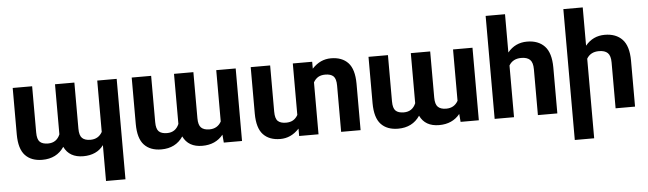

<svg xmlns="http://www.w3.org/2000/svg" viewBox="-54 -970 4699 1393"><g transform="rotate(-5 2295.0 -273.5)"><path d="M667.5 -154.3V-528.3H809.1V203.1H667.5V-58.1Q643.1 -24.4 605.7 -7.3Q568.4 9.8 520 9.8Q418 9.8 379.9 -70.8Q325.7 9.8 221.2 9.8Q140.6 9.8 96.4 -37.4Q52.2 -84.5 51.8 -189.5V-528.3H193.4V-191.4Q193.4 -141.6 212.9 -123Q232.4 -104.5 272.5 -104.5Q335 -104.5 359.9 -163.6V-528.3H501V-192.4Q501 -143.1 521 -123.8Q541 -104.5 581.1 -104.5Q639.6 -104.5 667.5 -154.3Z M1534.2 -154.3V-528.3H1675.8V0H1543L1538.1 -58.1Q1483.4 9.8 1386.7 9.8Q1284.7 9.8 1246.6 -70.8Q1192.4 9.8 1087.9 9.8Q1007.3 9.8 963.1 -37.4Q918.9 -84.5 918.5 -189.5V-528.3H1060.1V-191.4Q1060.1 -141.6 1079.6 -123Q1099.1 -104.5 1139.2 -104.5Q1201.7 -104.5 1226.6 -163.6V-528.3H1367.7V-192.4Q1367.7 -143.1 1387.7 -123.8Q1407.7 -104.5 1447.8 -104.5Q1506.3 -104.5 1534.2 -154.3Z M2539.6 -342.3V-3.4H2397.9V-340.3Q2397.9 -390.1 2378.4 -408.7Q2358.9 -427.2 2318.8 -427.2Q2288.6 -427.2 2267.8 -415.3Q2247.1 -403.3 2232.9 -378.4V0H2091.8V-53.7Q2060.5 -20.5 2026.6 -5.4Q1992.7 9.8 1954.6 9.8Q1874 9.8 1829.8 -37.4Q1785.6 -84.5 1785.2 -189.5V-528.3H1926.8V-191.4Q1926.8 -141.6 1946.3 -123Q1965.8 -104.5 2005.9 -104.5Q2036.1 -104.5 2056.9 -116.5Q2077.6 -128.4 2091.8 -153.3V-528.3H2232.9V-478Q2264.2 -511.2 2298.1 -526.4Q2332 -541.5 2370.1 -541.5Q2450.7 -541.5 2494.9 -494.4Q2539.1 -447.3 2539.6 -342.3Z M3258.8 -154.3V-528.3H3400.4V0H3267.6L3262.7 -58.1Q3208 9.8 3111.3 9.8Q3009.3 9.8 2971.2 -70.8Q2917 9.8 2812.5 9.8Q2731.9 9.8 2687.7 -37.4Q2643.6 -84.5 2643.1 -189.5V-528.3H2784.7V-191.4Q2784.7 -141.6 2804.2 -123Q2823.7 -104.5 2863.8 -104.5Q2926.3 -104.5 2951.2 -163.6V-528.3H3092.3V-192.4Q3092.3 -143.1 3112.3 -123.8Q3132.3 -104.5 3172.4 -104.5Q3231 -104.5 3258.8 -154.3Z M3656.7 -376.5V0H3515.6V-750H3656.7V-471.2Q3711.9 -538.1 3797.9 -538.1Q3879.9 -538.1 3925.8 -489.7Q3971.7 -441.4 3972.2 -335.4V0H3830.6V-334Q3830.6 -383.3 3809.6 -403.6Q3788.6 -423.8 3746.1 -423.8Q3684.6 -423.8 3656.7 -376.5Z M4222.7 -376.5V203.1H4081.5V-750H4222.7V-471.2Q4277.8 -538.1 4363.8 -538.1Q4445.8 -538.1 4491.7 -489.7Q4537.6 -441.4 4538.1 -335.4V0H4396.5V-334Q4396.5 -383.3 4375.5 -403.6Q4354.5 -423.8 4312 -423.8Q4250.5 -423.8 4222.7 -376.5Z"/></g></svg>

Font: Mardoto
Style: Bold
Weight: 700
Designer: Christian Robertson, Vahan Hovhannisyan
Foundry: Google
Version: Version 1.000